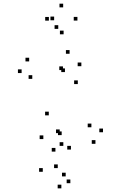

<svg xmlns="http://www.w3.org/2000/svg" viewBox="-20 -808 660 1042"><path d="M498 -27.5V-47.5H478V-27.5ZM539 -90.3V-110.3H519V-90.3ZM476 -117.3V-137.3H456V-117.3ZM314.7 -74.7V-94.7H294.7V-74.7ZM304 -85.5V-105.5H284V-85.5ZM402.3 -351.7V-371.7H382.3V-351.7ZM421.5 -448.7V-468.7H401.5V-448.7ZM357.7 -516.2V-536.2H337.7V-516.2ZM138.3 -474.7V-494.7H118.3V-474.7ZM97.3 -411.5V-431.5H77.3V-411.5ZM155.2 -380V-400H135.2V-380ZM321.7 -427.7V-447.7H301.7V-427.7ZM332.5 -416.8V-436.8H312.5V-416.8ZM244.8 -182V-202H224.8V-182ZM215.2 -53.2V-73.2H195.2V-53.2ZM280.8 14.8V-5.2H260.8V14.8ZM400.2 -696.3V-716.3H380.2V-696.3ZM322.8 -768V-788H302.8V-768ZM245.3 -696V-716H225.3V-696ZM296.2 -651.3V-671.3H276.2V-651.3ZM273.8 -698V-718H253.8V-698ZM325.2 -621.8V-641.8H305.2V-621.8ZM361.8 186.2V166.2H341.8V186.2ZM336.5 149.3V129.3H316.5V149.3ZM293.5 104.3V84.3H273.5V104.3ZM365 3.7V-16.3H345V3.7ZM323.7 -16.3V-36.3H303.7V-16.3ZM212.2 124.3V104.3H192.2V124.3ZM313 214.2V194.2H293V214.2Z"/></svg>

Font: Monaspace Radon Dots Var
Style: Regular
Weight: 400
Designer: Riley Cran and the Lettermatic Team
Version: Version 1.100 (Monaspace Radon Dots)